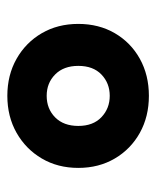

<svg xmlns="http://www.w3.org/2000/svg" viewBox="27 -817 416 510"><g transform="rotate(90 235.0 -562.0)"><path d="M234.5 -373.5Q179.5 -373.5 136.2 -398Q93 -422.5 68.2 -465Q43.5 -507.5 43.5 -562Q43.5 -616.5 68.2 -659Q93 -701.5 136.2 -725.5Q179.5 -749.5 234.5 -749.5Q289.5 -749.5 332.8 -725.5Q376 -701.5 401 -659Q426 -616.5 426 -562Q426 -507.5 401 -465Q376 -422.5 332.8 -398Q289.5 -373.5 234.5 -373.5ZM234.5 -478Q269 -478 291.8 -500.5Q314.5 -523 314.5 -562Q314.5 -601.5 291.2 -623.5Q268 -645.5 234.5 -645.5Q201 -645.5 178 -623.5Q155 -601.5 155 -562Q155 -523 177.8 -500.5Q200.5 -478 234.5 -478Z"/></g></svg>

Font: Encode Sans SmCnd XBd
Style: Regular
Weight: 800
Width: 4
Designer: Multiple Designers
Foundry: Impallari Type
Version: Version 3.002; ttfautohint (v1.8.3) -l 8 -r 50 -G 200 -x 14 